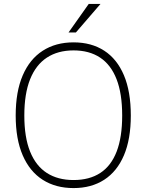

<svg xmlns="http://www.w3.org/2000/svg" viewBox="-20 -949 747 979"><path d="M355 10Q264 10 197.8 -32.2Q131.5 -74.5 95.8 -157Q60 -239.5 60 -360Q60 -481.5 95.8 -564.5Q131.5 -647.5 197.8 -690.2Q264 -733 355 -733Q446 -733 511.5 -690.5Q577 -648 612 -565Q647 -482 647 -360Q647 -239.5 612 -157.2Q577 -75 511.5 -32.5Q446 10 355 10ZM355 -31Q436 -31 491.2 -67Q546.5 -103 574.8 -176.2Q603 -249.5 603 -360Q603 -472 574.2 -545.5Q545.5 -619 490.2 -655.5Q435 -692 355 -692Q275 -692 219 -655.2Q163 -618.5 133.5 -544.8Q104 -471 104 -360Q104 -249 133.5 -176Q163 -103 219 -67Q275 -31 355 -31ZM329.5 -783.5 432.5 -929H492.5L367 -783.5Z"/></svg>

Font: Public Sans Thin Thin
Style: Regular
Weight: 250
Version: Version 2.001